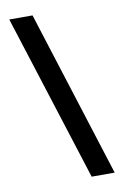

<svg xmlns="http://www.w3.org/2000/svg" viewBox="-84 -683 545 838"><g transform="rotate(-10 188.0 -264.0)"><path d="M253 105 18 -633H121L355 105Z"/></g></svg>

Font: Yrsa
Style: Regular
Weight: 400
Designer: Anna Giedrys (Yrsa+Rasa design), David Brezina (Yrsa art-direction, Rasa art-direction, design)
Foundry: Rosetta Type Foundry
Version: Version 2.004